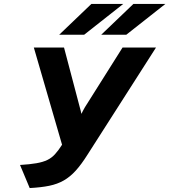

<svg xmlns="http://www.w3.org/2000/svg" viewBox="-20 -941 858 973"><path d="M130.5 12 81.5 -105Q131.5 -108 164.5 -113.8Q197.5 -119.5 219.8 -130.2Q242 -141 259 -159.8Q276 -178.5 294.5 -207.5L151.5 -700H304.5L384.5 -396.5Q387 -388.5 389 -379.8Q391 -371 392.5 -364Q395.5 -370.5 400.2 -379.2Q405 -388 410 -397L601 -700H770.5L423 -156.5Q392.5 -108 364 -76.5Q335.5 -45 303.2 -26.5Q271 -8 229.5 0.5Q188 9 130.5 12ZM493 -765 656 -921H818L620 -765ZM280 -765 443 -921H604.5L406.5 -765Z"/></svg>

Font: Overpass ExtraBold
Style: Italic
Weight: 800
Italic angle: -10°
Designer: Delve Withrington, Dave Bailey, Thomas Jockin
Foundry: Delve Fonts LLC
Version: Version 4.000